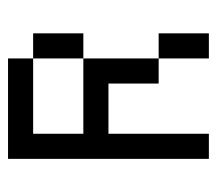

<svg xmlns="http://www.w3.org/2000/svg" viewBox="-51 -489 540 478"><g transform="rotate(-90 219.0 -250.0)"><path d="M62.5 -500V0H125V-250H250V-125H312.5V-312.5H125V-437.5H312.5V-500ZM312.5 -437.5V-312.5H375V-437.5ZM312.5 -125V0H375V-125Z"/></g></svg>

Font: Medodica
Style: Regular
Weight: 400
Version: Version 001.000